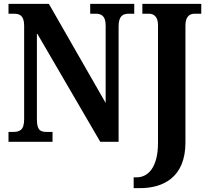

<svg xmlns="http://www.w3.org/2000/svg" viewBox="-20 -734 1062 994"><path d="M672 240H705C825 240 940 184 940 4V-601C940 -650 963 -663 988 -663H1022V-714H717V-663H751C774 -663 798 -650 798 -604V5C798 139 742 184 688 184H672ZM24 0H252V-51H223C189 -51 171 -59 171 -117V-563L499 0H594V-597C594 -650 615 -663 647 -663H675V-714H447V-663H475C505 -663 527 -652 527 -601V-201L233 -714H24V-663H52C80 -663 105 -655 105 -601V-117C105 -59 81 -51 46 -51H24Z"/></svg>

Font: Noto Serif Condensed
Style: Bold
Weight: 700
Width: 3
Designer: Monotype Design Team
Foundry: Monotype Imaging Inc.
Version: Version 2.015